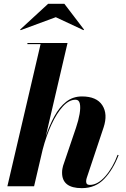

<svg xmlns="http://www.w3.org/2000/svg" viewBox="-20 -975 661 1005"><path d="M272 -885 88.1 -817.1 85.2 -820.1 231.9 -955.1H316.9L419.9 -820.1L417 -817.1ZM377.9 -306.6Q390.9 -345 396.6 -378.4Q402.3 -411.9 397.9 -432.5Q393.6 -453.1 375.5 -453.1Q341.3 -453.1 309 -417.7Q276.6 -382.3 249.3 -322.9Q221.9 -263.4 203.1 -191.2L158.4 0H18.6L192.4 -744.1H123.5V-750H333.5L219.5 -261.2Q239 -319.6 265 -366.9Q291 -414.3 326.3 -442.3Q361.6 -470.2 408.9 -470.2Q485.6 -470.2 515.5 -424.1Q545.4 -377.9 522.2 -307.9L433.8 -43Q430.9 -34.2 430.9 -24.9Q430.9 -7.1 450 -7.1Q491.5 -7.1 531.2 -52.4Q571 -97.7 595.5 -164.6L600.8 -163.1Q572.3 -88.1 526.1 -39.2Q480 9.8 408 9.8Q304.9 9.8 304.9 -71Q304.9 -82.5 306.6 -91.3Q308.3 -100.1 310.1 -106.9Z"/></svg>

Font: Bodoni* 36
Style: Bold Italic
Weight: 700
Italic angle: -13°
Version: Version 2.000; ttfautohint (v1.8.1)